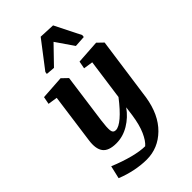

<svg xmlns="http://www.w3.org/2000/svg" viewBox="-305 -917 1237 1237"><g transform="rotate(-45 313.0 -298.5)"><path d="M71.3 -529.8 232.9 -540.5 272.5 -502.4 226.1 -163.1Q218.3 -105.5 221.2 -78.6Q224.1 -51.8 248.5 -51.8Q275.4 -51.8 316.9 -87.2Q358.4 -122.6 411.1 -190.9L449.7 -468.8L385.3 -478.5L395 -529.8L556.6 -540.5L596.2 -502.4L534.7 -63Q513.2 71.8 436.3 147.5Q359.4 223.1 254.9 223.1Q205.1 223.1 149.2 211.7Q93.3 200.2 42 179.2L62.5 91.3Q135.7 121.6 200 138.2Q264.2 154.8 308.6 154.8Q335 132.3 357.2 82.5Q379.4 32.7 390.6 -43.5L399.4 -108.9Q361.3 -55.2 306.2 -22.2Q251 10.7 190.9 10.7Q121.1 10.7 95.2 -24.2Q69.3 -59.1 79.6 -129.9L126 -468.8L61.5 -478.5ZM526.4 -622.6 449.7 -617.7 366.7 -738.3 250 -617.7 189.9 -622.6 191.9 -638.2 331.5 -820.3 439.5 -815.4 528.3 -638.2Z"/></g></svg>

Font: Noticia Text
Style: Bold Italic
Weight: 700
Italic angle: -8°
Designer: JM Sole
Foundry: JM Sole
Version: Version 1.003